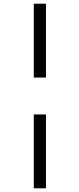

<svg xmlns="http://www.w3.org/2000/svg" viewBox="-20 -731 430 1040"><path d="M163 -311V-711H229V-311ZM163 289V-111H229V289Z"/></svg>

Font: EauTest Medium
Style: Italic
Weight: 500
Italic angle: -12°
Designer: Christian Thalmann (Catharsis Fonts)
Version: Version 0.001;PS 000.001;hotconv 1.0.88;makeotf.lib2.5.64775